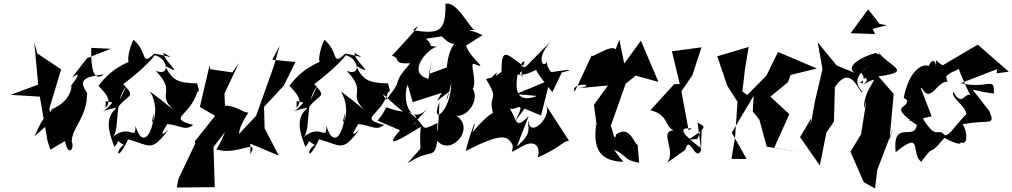

<svg xmlns="http://www.w3.org/2000/svg" viewBox="-20 -826 5647 1071"><path d="M271 -153 255 -220 321 -439 188 -528 171 -591 193 -354 39 -297 202 -287 245 -40 261 9 342 -39C361 53 397 3 380 -37C384 -122 464 -164 466 -308C419 -375 440 -397 559 -411C498 -363 486 -461 489 -559L598 -554L465 -501L383 -395C472 -455 333 -299 378 -347C380 -362 389 -268 270 -217C228 -137 239 -221 173 -66Z M570 -262 607 -254C544 -175 503 -203 633 -226C563 -171 584 -92 619 -6C688 -92 564 -78 671 -17C626 5 626 93 695 -49C818 -15 823 26 919 -102C903 -90 857 -42 913 -134C985 -128 1011 -93 1058 -129C903 -171 1047 -174 1084 -326L984 -306C1102 -318 1098 -295 1079 -361C972 -363 940 -378 901 -459C1022 -391 889 -488 892 -531C956 -494 935 -510 841 -527C762 -453 809 -530 726 -604C705 -579 662 -411 741 -498C579 -442 535 -346 531 -351C520 -343 624 -280 569 -225ZM817 -316C888 -194 800 -76 840 -194C830 -64 771 -1 736 -124C735 -30 707 -147 600 -55C655 -83 610 -255 684 -345L607 -181C683 -318 752 -266 668 -357C792 -450 846 -518 843 -518C915 -502 934 -397 849 -431C970 -304 847 -309 949 -212C907 -247 862 -282 817 -316Z M1376 -44 1309 -53 1535 42 1456 -111 1453 -230 1563 -348 1628 -480 1499 -493 1540 -571 1508 -459 1409 -181 1304 -68C1351 -63 1265 -46 1366 -199C1340 -193 1303 -236 1235 -237L1232 -304L1313 -475L1276 -422L1153 -440L1149 -462L1095 -229L1180 -180L1067 -38L1069 -25L975 173L966 220L1178 218L1171 -6L1235 -89C1188 30 1172 3 1203 11C1308 38 1428 -57 1377 34Z M1635 -262 1672 -254C1609 -175 1568 -203 1698 -226C1628 -171 1649 -92 1684 -6C1753 -92 1629 -78 1736 -17C1691 5 1691 93 1760 -49C1883 -15 1888 26 1984 -102C1968 -90 1922 -42 1978 -134C2050 -128 2076 -93 2123 -129C1968 -171 2112 -174 2149 -326L2049 -306C2167 -318 2163 -295 2144 -361C2037 -363 2005 -378 1966 -459C2087 -391 1954 -488 1957 -531C2021 -494 2000 -510 1906 -527C1827 -453 1874 -530 1791 -604C1770 -579 1727 -411 1806 -498C1644 -442 1600 -346 1596 -351C1585 -343 1689 -280 1634 -225ZM1882 -316C1953 -194 1865 -76 1905 -194C1895 -64 1836 -1 1801 -124C1800 -30 1772 -147 1665 -55C1720 -83 1675 -255 1749 -345L1672 -181C1748 -318 1817 -266 1733 -357C1857 -450 1911 -518 1908 -518C1980 -502 1999 -397 1914 -431C2035 -304 1912 -309 2014 -212C1972 -247 1927 -282 1882 -316Z M2619 -331C2640 -386 2599 -473 2623 -470C2717 -431 2602 -498 2580 -572L2672 -630C2556 -685 2526 -650 2636 -660C2616 -633 2536 -823 2465 -805C2467 -646 2429 -636 2283 -657C2344 -710 2303 -662 2166 -515C2220 -501 2163 -468 2268 -473C2148 -333 2249 -411 2134 -270C2088 -339 2140 -273 2228 -203C2082 -227 2174 -258 2086 -153L2211 -100C2146 -22 2147 -5 2327 -119C2311 61 2362 -48 2252 87C2382 -4 2404 71 2419 -40C2495 47 2635 -108 2526 -180C2609 -173 2689 -327 2563 -371ZM2487 -316C2463 -274 2468 -218 2497 -365C2498 -207 2377 -114 2431 -257C2425 -66 2413 -66 2421 -140C2307 -86 2377 -118 2259 -201C2378 -171 2196 -48 2365 -219C2254 -114 2225 -290 2254 -353L2282 -256L2444 -308L2418 -263ZM2443 -623C2442 -634 2500 -542 2551 -603C2460 -585 2474 -385 2460 -358C2530 -522 2576 -365 2536 -474L2372 -413L2390 -489L2370 -386C2238 -421 2378 -567 2421 -565C2347 -575 2413 -557 2356 -610Z M2906 -220 2998 -182 3048 -380 2858 -301 2976 -291C2879 -254 2843 -297 2870 -425C2835 -363 2814 -320 2857 -403C2921 -442 2861 -447 2912 -366C2847 -499 2814 -363 2950 -427L3033 -465C2918 -483 2969 -428 3061 -312L3114 -422C3199 -441 3149 -439 3044 -422C3114 -393 3032 -414 3030 -481C3011 -442 2964 -498 3055 -598L2911 -452C2851 -454 2929 -516 2897 -459C2794 -539 2779 -554 2777 -425C2702 -366 2799 -469 2722 -394L2691 -385C2774 -252 2696 -309 2733 -183C2768 -148 2790 -295 2615 -88C2653 -200 2607 -107 2578 16C2776 -85 2806 -69 2834 -27C2860 11 2792 47 2891 -9C2961 -49 2997 -13 2980 52C3111 -5 3115 -37 3154 -41L3026 -238C3062 -176 2932 -47 2928 -156C2918 -112 2958 -91 2863 -9L2929 -178C2843 -91 2870 -170 2811 -236C2832 -175 2932 -303 2854 -150Z M3405 10C3484 40 3447 64 3545 82L3537 -19C3519 -15 3496 -133 3418 -77C3399 -3 3393 -207 3371 -79L3470 -359L3526 -404L3653 -369L3555 -599L3462 -471L3435 -605L3414 -550C3391 -583 3273 -494 3281 -518L3186 -315C3157 -369 3327 -357 3209 -334L3371 -349L3293 -241L3315 -76C3263 -7 3373 -105 3304 -129C3293 -10 3310 71 3457 77Z M3802 10C3828 -83 3856 81 3891 13L3869 -159C3859 -115 3982 -147 3819 -47L3868 -50C3916 -135 3892 -196 3891 1C3725 -123 3810 -111 3840 -109L3821 -100L3781 -317L3842 -406L3893 -562L3728 -540L3772 -357H3741L3608 -211C3712 -187 3688 -113 3739 -100C3652 -93 3755 12 3701 82Z M4179 -205 4216 -158 4257 -8 4440 23 4299 -2 4383 -189 4277 -287 4375 -367 4390 -408 4537 -444 4320 -536 4255 -404 4148 -296 4121 -316 4136 -443 4156 -564 3981 -512 4037 -347 4094 -258 4080 -57 4060 60 4145 61 4062 -86 4184 -292Z M4783 -421C4829 -366 4745 -363 4794 -362C4787 -414 4851 -385 4785 -349C4934 -429 4794 -347 4800 -221L4812 -260L4783 -77L4724 20L4798 190L4861 225L4874 120L4963 -112L4942 -47L4965 -302L4880 -400C5063 -424 4962 -448 4894 -518C4858 -560 4923 -505 4863 -530C4775 -506 4694 -452 4749 -419L4647 -461L4541 -590L4568 -440L4526 -262L4502 -130L4504 -164L4443 -61L4553 97L4590 -87L4632 -148L4637 -340C4731 -477 4769 -303 4792 -313C4707 -400 4825 -447 4878 -510ZM4823 -774 4725 -641 4861 -636 4848 -665 4926 -685 4886 -693Z M5540 -417 5607 -426 5434 -577 5239 -462C5193 -485 5201 -520 5201 -431C5204 -518 5165 -481 5162 -458C5116 -475 5049 -422 5021 -281L5040 -267C5045 -215 4933 -242 5094 -129C5082 -36 4957 -164 4976 23C5133 -105 5057 34 5119 76C5205 -40 5147 64 5248 -57C5334 -9 5367 -19 5312 -55C5387 25 5378 -99 5349 -132C5495 -163 5535 -118 5499 -206L5406 -325C5439 -322 5444 -314 5524 -304C5527 -406 5495 -326 5340 -362L5541 -440ZM5279 -417C5310 -439 5365 -435 5314 -491C5311 -466 5411 -239 5413 -272C5367 -352 5354 -209 5299 -313C5279 -284 5363 -240 5371 -191C5283 -96 5283 -77 5251 -71C5208 -121 5210 -38 5133 -156C5109 -257 5086 -179 5050 -150L5177 -177L5118 -330C5121 -364 5136 -259 5195 -325C5277 -415 5270 -329 5258 -401Z"/></svg>

Font: Asimov Silicon
Style: Regular
Weight: 400
Designer: Google
Version: Version 2.000980; 2014